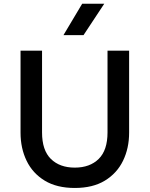

<svg xmlns="http://www.w3.org/2000/svg" viewBox="-20 -964 780 1000"><path d="M369.5 15Q276 15 213.2 -23Q150.5 -61 118.8 -126.2Q87 -191.5 87 -273V-700H199V-274Q199 -181.5 245 -136.2Q291 -91 369.5 -91Q448 -91 494 -136.2Q540 -181.5 540 -274V-700H652.5V-273Q652.5 -192 620.8 -126.8Q589 -61.5 526.2 -23.2Q463.5 15 369.5 15ZM310.5 -781 408 -944.5H523L415 -781Z"/></svg>

Font: Geologica Cursive
Style: Regular
Weight: 400
Designer: Sindre Bremnes, Frode Helland
Foundry: Monokrom Skriftforlag AS
Version: Version 1.010;gftools[0.9.28]